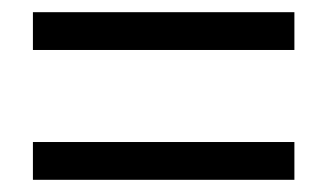

<svg xmlns="http://www.w3.org/2000/svg" viewBox="-20 -488 537 315"><path d="M34 -406V-468H463V-406ZM34 -193V-255H463V-193Z"/></svg>

Font: Giro Regular
Style: Regular
Weight: 400
Designer: Paul D. Hunt
Foundry: Adobe Systems Incorporated
Version: Version 1.000;PS 1.0;hotconv 1.0.88;makeotf.lib2.5.647800